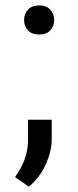

<svg xmlns="http://www.w3.org/2000/svg" viewBox="-20 -554 290 716"><path d="M69.8 -479Q69.8 -502 84.2 -517.8Q98.6 -533.7 126 -533.7Q153.3 -533.7 167.7 -517.8Q182.1 -502 182.1 -479Q182.1 -456.5 167.7 -440.9Q153.3 -425.3 126 -425.3Q98.6 -425.3 84.2 -440.9Q69.8 -456.5 69.8 -479ZM172.9 -107.4V-34.7Q172.9 9.8 150.4 59.3Q127.9 108.9 87.4 142.1L36.1 106.4Q59.1 74.2 71.8 40.3Q84.5 6.3 84.5 -33.2V-107.4Z"/></svg>

Font: RobotoDEMO
Style: Regular
Weight: 400
Designer: Christian Robertson
Foundry: Google
Version: Version 2.136